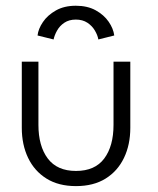

<svg xmlns="http://www.w3.org/2000/svg" viewBox="-20 -620 535 652"><path d="M110.5 -196Q110.5 -124 142.2 -81.8Q174 -39.5 238 -39.5Q302.5 -39.5 334 -81.8Q365.5 -124 365.5 -196V-410.5H422.5V-186Q422.5 -128.5 401 -83.8Q379.5 -39 338.5 -13.5Q297.5 12 238 12Q179 12 138 -13.5Q97 -39 75.5 -83.8Q54 -128.5 54 -186V-410.5H110.5ZM162 -486 107.5 -499.5Q110 -522 125.8 -545.2Q141.5 -568.5 169.8 -584.5Q198 -600.5 237.5 -600.5Q277 -600.5 305 -585Q333 -569.5 349 -546.2Q365 -523 368 -499.5L314 -486Q311.5 -500.5 302.2 -516.2Q293 -532 276.8 -542.8Q260.5 -553.5 237.5 -553.5Q214.5 -553.5 198.5 -542.8Q182.5 -532 173.8 -516.2Q165 -500.5 162 -486Z"/></svg>

Font: League Spartan Thin Light
Style: Regular
Weight: 300
Version: Version 2.002